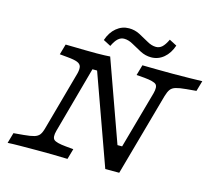

<svg xmlns="http://www.w3.org/2000/svg" viewBox="-104 -868 1119 997"><g transform="rotate(15 455.0 -369.0)"><path d="M541.1 0 367.7 -483.1H342.7L265.3 -201.6H206.5L273.4 -443.5Q279 -466.9 275.4 -480.2Q271.8 -493.5 254.8 -500.4Q237.9 -507.3 200.8 -510.5L158.9 -514.5L175 -571Q192.7 -571 221.8 -570.2Q250.8 -569.4 283.9 -569Q316.9 -568.5 345.2 -568.5H341.1Q366.9 -568.5 385.5 -569.4Q404 -570.2 414.5 -571L570.2 -136.3H595.2L681.5 -445.2Q691.1 -481.5 678.6 -493.5Q666.1 -505.6 613.7 -510.5L571.8 -513.7L587.9 -570.2Q627.4 -569.4 669.4 -569Q711.3 -568.5 751.6 -568.5Q799.2 -568.5 842.3 -569.4Q885.5 -570.2 909.7 -571L893.5 -514.5L839.5 -509.7Q804 -506.5 785.1 -500.8Q766.1 -495.2 756.9 -482.7Q747.6 -470.2 740.3 -445.2L616.1 0ZM244.4 -125.8Q234.7 -89.5 247.6 -77.4Q260.5 -65.3 312.1 -60.5L354 -56.5L337.9 0Q298.4 -1.6 256.5 -2Q214.5 -2.4 174.2 -2.4Q126.6 -2.4 83.5 -2Q40.3 -1.6 16.1 0L32.3 -56.5L86.3 -61.3Q122.6 -64.5 141.5 -70.2Q160.5 -75.8 169.8 -88.3Q179 -100.8 185.5 -125.8L206.5 -201.6H265.3ZM620.2 -621.8Q589.5 -621.8 561.7 -636.3Q533.9 -650.8 509.3 -664.9Q484.7 -679 461.3 -679Q443.5 -679 429 -666.1Q414.5 -653.2 400.8 -624.2L360.5 -645.2Q375 -688.7 404.8 -713.3Q434.7 -737.9 471.8 -737.9Q503.2 -737.9 530.2 -723.8Q557.3 -709.7 582.3 -695.2Q607.3 -680.6 630.6 -680.6Q649.2 -680.6 663.3 -693.5Q677.4 -706.5 691.1 -735.5L731.5 -714.5Q716.9 -671 687.5 -646.4Q658.1 -621.8 620.2 -621.8Z"/></g></svg>

Font: Playfair 5pt SemiExpanded Light
Style: Italic
Weight: 300
Width: 6
Italic angle: -15.6°
Designer: Claus Eggers Sørensen
Foundry: Claus Eggers Sørensen
Version: Version 2.203